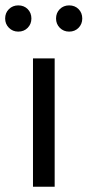

<svg xmlns="http://www.w3.org/2000/svg" viewBox="-43 -707 332 727"><path d="M81.9 0V-486H164V0ZM26.2 -587.3Q5.1 -587.3 -9.2 -601.7Q-23.5 -616.2 -23.5 -636.9Q-23.5 -658.3 -9.2 -672.5Q5.1 -686.6 26.2 -686.6Q47.9 -686.6 61.9 -672.5Q75.9 -658.3 75.9 -636.9Q75.9 -616.2 61.9 -601.7Q47.9 -587.3 26.2 -587.3ZM218.8 -587.3Q197.7 -587.3 183.4 -601.7Q169.2 -616.2 169.2 -636.9Q169.2 -658.3 183.4 -672.5Q197.7 -686.6 218.8 -686.6Q240.5 -686.6 254.5 -672.5Q268.5 -658.3 268.5 -636.9Q268.5 -616.2 254.5 -601.7Q240.5 -587.3 218.8 -587.3Z"/></svg>

Font: SourceSans3VF
Style: Regular
Weight: 200
Designer: Paul D. Hunt
Foundry: Adobe
Version: Version 3.052;hotconv 1.1.0;makeotfexe 2.6.0